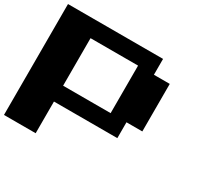

<svg xmlns="http://www.w3.org/2000/svg" viewBox="-179 -1219 1358 1312"><g transform="rotate(30 500.0 -562.5)"><path d="M0 -125V-1000H750V-875H875V-500H750V-375H250V-125ZM250 -500H625V-875H250Z"/></g></svg>

Font: Press Start 2P
Style: Regular
Weight: 400
Designer: CodeMan38
Foundry: CodeMan38
Version: Version 3.000